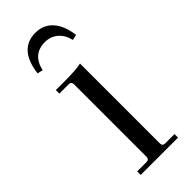

<svg xmlns="http://www.w3.org/2000/svg" viewBox="-212 -660 691 691"><g transform="rotate(-45 133.5 -315.0)"><path d="M140 -630Q180 -630 205.5 -602Q231 -574 238 -521L217 -516Q210 -547 189.5 -564.5Q169 -582 140 -582Q78 -582 63 -516L42 -521Q56 -630 140 -630ZM46 0V-18H93Q107 -18 107 -32V-400Q107 -414 93 -414H46V-432H92Q149 -432 175 -438V-32Q175 -18 188 -18H236V0Z"/></g></svg>

Font: Arapey Thin
Style: Regular
Weight: 100
Designer: Eduardo Rodriguez Tunni
Foundry: Eduardo Rodriguez Tunni
Version: Version 4.000;hotconv 1.0.109;makeotfexe 2.5.65596